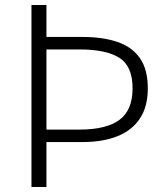

<svg xmlns="http://www.w3.org/2000/svg" viewBox="-20 -749 670 769"><path d="M106 0V-729H166V-601H310Q392 -601 450.5 -581Q509 -561 540.5 -516Q572 -471 572 -395Q572 -322 540.5 -274.5Q509 -227 450.5 -203.5Q392 -180 310 -180H166V0ZM166 -230H298Q406 -230 458.5 -269Q511 -308 511 -395Q511 -484 458 -517.5Q405 -551 298 -551H166Z"/></svg>

Font: Noto Sans TC Thin Light
Style: Regular
Weight: 300
Version: Version 2.004-H2;hotconv 1.0.118;makeotfexe 2.5.65603